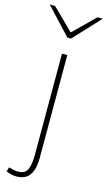

<svg xmlns="http://www.w3.org/2000/svg" viewBox="-181 -767 586 1048"><g transform="rotate(15 112.0 -243.0)"><path d="M28 234Q15 234 -2 230Q-19 226 -30 220L-22 196Q-13 199 2 202.5Q17 206 30 206Q72 206 84 175Q96 144 96 98V-478H126V102Q126 148 115 177Q104 206 82.5 220Q61 234 28 234ZM102 -570 -38 -720H-8L110 -604H114L232 -720H262L122 -570Z"/></g></svg>

Font: Source Sans 3
Style: Regular
Weight: 200
Designer: Paul D. Hunt
Foundry: Adobe
Version: Version 3.046;hotconv 1.0.118;makeotfexe 2.5.65603